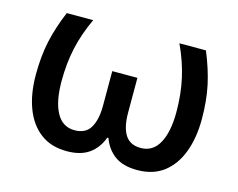

<svg xmlns="http://www.w3.org/2000/svg" viewBox="-82 -662 981 792"><g transform="rotate(15 409.0 -266.0)"><path d="M706.5 -540.5Q735.8 -470.2 749.8 -405.8Q763.7 -341.3 763.7 -262.2Q763.7 -182.1 740.7 -120.8Q717.8 -59.6 672.6 -24.9Q627.4 9.8 559.6 9.8Q500 9.8 464.4 -15.6Q428.7 -41 411.6 -87.4H406.7Q389.6 -41 353.8 -15.6Q317.9 9.8 258.8 9.8Q191.9 9.8 146.5 -24.4Q101.1 -58.6 77.9 -119.9Q54.7 -181.2 54.7 -262.2Q54.7 -341.3 68.6 -405.5Q82.5 -469.7 112.3 -540.5H225.1Q193.4 -472.7 178.7 -406.7Q164.1 -340.8 164.1 -264.2Q164.1 -177.7 190.2 -129.9Q216.3 -82 267.6 -82Q315.4 -82 335.4 -116.5Q355.5 -150.9 355.5 -209.5V-357.9H462.9V-209.5Q462.9 -147.9 483.6 -115Q504.4 -82 550.3 -82Q602.1 -82 628.4 -130.1Q654.8 -178.2 654.8 -263.2Q654.8 -339.4 639.9 -406Q625 -472.7 593.3 -540.5Z"/></g></svg>

Font: Open Sans SemiBold
Style: Regular
Weight: 600
Designer: Monotype Design Team
Foundry: Monotype Imaging Inc.
Version: Version 3.003; ttfautohint (v1.8.4)